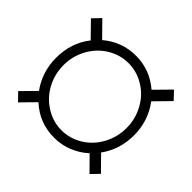

<svg xmlns="http://www.w3.org/2000/svg" viewBox="-145 -809 1014 1014"><g transform="rotate(45 361.5 -302.5)"><path d="M552.2 -64.9Q514.2 -29.8 465.3 -10Q416.5 9.8 361.3 9.8Q251 9.8 170.4 -64.5L94.7 12.7L53.2 -30.3L130.4 -108.4Q70.3 -191.4 70.3 -296.9Q70.3 -408.2 134.8 -490.2L53.2 -573.7L94.7 -617.2L176.3 -534.2Q256.8 -602.5 361.3 -602.5Q465.8 -602.5 546.4 -533.2L629.4 -617.7L671.4 -573.7L588.4 -488.8Q651.4 -404.8 651.4 -296.9Q651.4 -192.4 592.3 -110.4L671.4 -30.3L629.4 13.2ZM125.5 -296.9Q125.5 -229.5 156.7 -171.6Q188 -113.8 243.2 -79.6Q298.3 -45.4 361.3 -45.4Q423.8 -45.4 478.8 -79.3Q533.7 -113.3 564.9 -171.6Q596.2 -230 596.2 -296.9Q596.2 -363.3 564.7 -421.6Q533.2 -480 478.5 -513.4Q423.8 -546.9 361.3 -546.9Q298.3 -546.9 243.4 -513.2Q188.5 -479.5 157 -421.6Q125.5 -363.8 125.5 -296.9Z"/></g></svg>

Font: Roboto Condensed Light
Style: Regular
Weight: 300
Designer: Google
Version: Version 2.134; 2016